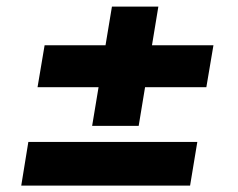

<svg xmlns="http://www.w3.org/2000/svg" viewBox="-20 -588 722 582"><path d="M44.4 -25.4 65.9 -157.7H578.1L556.2 -25.4ZM93.8 -323.7 115.2 -450.7H627L605.5 -323.7ZM259.3 -206.5 319.3 -567.9H460L400.4 -206.5Z"/></svg>

Font: Inter 18pt ExtraBold
Style: Italic
Weight: 800
Italic angle: -9.3988°
Designer: Rasmus Andersson
Foundry: rsms
Version: Version 4.001;git-66647c0bb